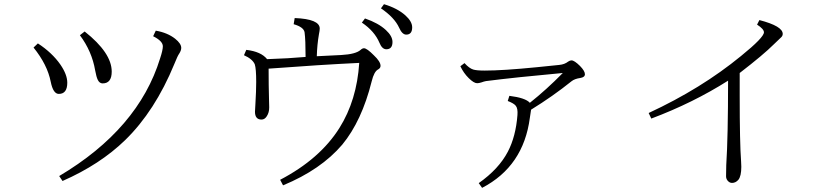

<svg xmlns="http://www.w3.org/2000/svg" viewBox="-20 -867 4040 928"><path d="M163.1 -657.2Q231.9 -612.3 272 -554.7Q305.2 -506.3 305.2 -467.3Q305.2 -413.1 264.2 -413.1Q236.8 -413.1 225.1 -472.2Q209 -554.2 142.1 -637.2ZM389.2 -714.8Q520 -611.3 520 -521Q520 -463.9 476.1 -463.9Q460.9 -463.9 452.6 -481Q445.8 -494.6 439.9 -526.9Q424.3 -618.7 366.2 -696.8ZM266.1 -16.1Q648.9 -243.7 753.9 -585Q767.1 -625 767.1 -643.1Q767.1 -668.5 720.2 -691.9L732.9 -718.8Q789.6 -709 826.7 -679.7Q856 -656.2 856 -635.7Q856 -623 846.2 -607.9Q838.4 -597.2 822.8 -558.1Q729 -330.1 585 -189.9Q463.4 -71.8 282.2 7.8Z M1744.1 -777.8Q1809.1 -755.4 1845.2 -721.7Q1877 -692.4 1877 -664.1Q1877 -628.9 1847.2 -628.9Q1826.7 -628.9 1814 -660.2Q1790.5 -716.3 1729 -757.8ZM1835.9 -846.7Q1899.9 -827.6 1939 -793Q1972.2 -763.2 1972.2 -734.9Q1972.2 -699.7 1943.4 -699.7Q1923.8 -699.7 1909.2 -732.9Q1886.7 -782.2 1821.3 -826.7ZM1457 -591.8Q1457 -674.3 1452.1 -710.9Q1447.8 -736.3 1399.4 -750L1404.3 -779.8Q1525.4 -774.9 1525.4 -729Q1525.4 -719.7 1521.5 -701.2Q1512.7 -650.4 1511.2 -595.2Q1595.2 -600.1 1629.4 -601.1Q1699.7 -605 1723.1 -626Q1731.4 -633.8 1739.3 -633.8Q1753.4 -633.8 1787.1 -599.6Q1819.3 -569.3 1819.3 -548.8Q1819.3 -538.1 1808.1 -531.7Q1788.1 -522 1776.4 -473.6Q1728.5 -282.2 1634.3 -168Q1531.2 -46.9 1348.1 28.8L1334 2Q1526.4 -98.6 1620.6 -248.5Q1704.6 -382.3 1716.3 -563Q1530.8 -554.2 1278.3 -535.2Q1278.3 -453.6 1280.3 -384.3Q1281.2 -360.8 1281.2 -348.1Q1281.2 -322.8 1269.5 -305.2Q1259.3 -289.1 1244.1 -289.1Q1212.4 -289.1 1212.4 -327.1Q1212.4 -338.9 1214.4 -363.3Q1218.3 -427.2 1218.3 -471.2Q1218.3 -535.2 1211.4 -556.2Q1200.2 -582 1159.2 -600.1L1170.4 -626Q1241.7 -617.7 1271 -581.1Q1376 -584.5 1457 -591.8Z M2546.9 -336.9Q2544.9 -325.2 2541 -297.9Q2510.3 -63 2310.1 41L2293.9 18.1Q2390.6 -49.8 2434.6 -133.8Q2473.1 -207.5 2481 -311Q2483.4 -342.8 2473.1 -355.5Q2464.4 -367.2 2434.1 -378.9L2441.9 -403.8Q2520 -394 2541 -370.1Q2621.1 -433.6 2700.2 -514.2Q2470.2 -493.2 2329.1 -475.1Q2318.4 -473.1 2307.1 -468.8Q2294.9 -464.8 2286.1 -464.8Q2270.5 -464.8 2245.6 -489.3Q2220.7 -513.7 2205.1 -546.9L2225.1 -562Q2248 -536.6 2267.6 -530.8Q2283.2 -525.9 2323.2 -525.9Q2410.6 -525.9 2573.2 -542L2683.1 -553.2Q2709 -555.7 2726.1 -569.3Q2734.9 -575.2 2742.2 -575.2Q2755.9 -575.2 2783.2 -548.3Q2807.1 -523.9 2807.1 -508.3Q2807.1 -493.7 2785.2 -490.2Q2757.3 -486.3 2742.2 -474.1Q2652.3 -401.9 2546.9 -336.9Z M3555.2 -514.2V-403.8Q3555.2 -176.3 3562 -85.9Q3563 -76.2 3563 -61Q3563 -15.6 3548.8 2Q3535.6 17.1 3518.1 17.1Q3505.9 17.1 3496.6 5.9Q3489.3 -3.4 3489.3 -15.1Q3489.3 -56.2 3490.2 -68.8Q3499 -204.6 3499 -477.1Q3330.6 -370.1 3127.9 -293.9L3115.2 -320.8Q3369.1 -438.5 3561.5 -596.2Q3672.4 -686 3672.4 -710.9Q3672.4 -726.6 3639.2 -748L3650.4 -770Q3763.2 -740.7 3763.2 -703.1Q3763.2 -692.4 3752.9 -684.1Q3740.2 -672.9 3720.2 -652.8Q3669.9 -602.5 3555.2 -514.2Z"/></svg>

Font: I.MingCP
Style: Regular
Weight: 400
Designer: I.Font Project
Version: Version 8.000; Sep 06, 2022